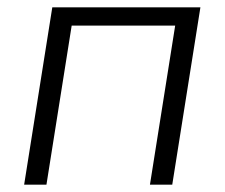

<svg xmlns="http://www.w3.org/2000/svg" viewBox="-20 -505 614 525"><path d="M46 0 123 -485H528L451 0H390L459 -435H176L107 0Z"/></svg>

Font: Nunito Sans 12pt Light
Style: Italic
Weight: 300
Italic angle: -9°
Designer: Vernon Adams
Foundry: Vernon Adams
Version: Version 3.101;gftools[0.9.27]